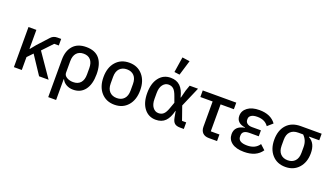

<svg xmlns="http://www.w3.org/2000/svg" viewBox="-81 -1474 4060 2335"><g transform="rotate(20 1949.0 -306.0)"><path d="M80 0V-519H182V-275H187L243 -344L371 -484Q403 -519 453 -519H503V-434H444L320 -303L529 0H406L249 -237L182 -167V0Z M597 200V-285Q597 -398 655.5 -464.5Q714 -531 826 -531Q941 -531 998 -462Q1055 -393 1055 -262Q1055 -132 1000.5 -60Q946 12 848 12Q799 12 760 -10Q721 -32 704 -69H699V200ZM818 -75Q880 -75 913 -112.5Q946 -150 946 -220V-302Q946 -370 914 -407Q882 -444 823 -444Q764 -444 731.5 -407Q699 -370 699 -302V-153Q699 -118 734 -96.5Q769 -75 818 -75Z M1383 -531Q1490 -531 1555 -457Q1620 -383 1620 -260Q1620 -136 1555.5 -62Q1491 12 1383 12Q1275 12 1210 -62Q1145 -136 1145 -260Q1145 -384 1210 -457.5Q1275 -531 1383 -531ZM1511 -217V-302Q1511 -371 1476.5 -408Q1442 -445 1383 -445Q1324 -445 1289 -408.5Q1254 -372 1254 -302V-217Q1254 -147 1289 -110.5Q1324 -74 1383 -74Q1442 -74 1476.5 -111Q1511 -148 1511 -217Z M2004 -603 1935 -612 1966 -812 2063 -798ZM1918 12Q1824 12 1767.5 -61Q1711 -134 1711 -259Q1711 -384 1767.5 -457.5Q1824 -531 1918 -531Q1995 -531 2042 -486Q2089 -441 2111 -347H2115L2140 -445L2166 -519H2274L2163 -262L2225 -85H2279V0H2230Q2183 0 2159 -20.5Q2135 -41 2126 -90L2111 -172H2108Q2086 -79 2040.5 -33.5Q1995 12 1918 12ZM1922 -75Q1961 -75 1987 -98.5Q2013 -122 2034 -182L2062 -260L2034 -337Q2013 -397 1987 -420.5Q1961 -444 1922 -444Q1878 -444 1848.5 -405.5Q1819 -367 1819 -297V-222Q1819 -152 1848.5 -113.5Q1878 -75 1922 -75Z M2603 0Q2550 0 2522 -28.5Q2494 -57 2494 -108V-434H2335V-519H2769V-434H2597V-85H2709V0Z M3060 12Q2958 12 2902 -29.5Q2846 -71 2846 -141Q2846 -246 2972 -268V-272Q2917 -279 2887.5 -307Q2858 -335 2858 -382Q2858 -447 2914 -489Q2970 -531 3067 -531Q3214 -531 3282 -436L3215 -377Q3169 -445 3070 -445Q3018 -445 2991.5 -427Q2965 -409 2965 -381V-370Q2965 -340 2988 -322.5Q3011 -305 3050 -305H3166V-228H3046Q2953 -228 2953 -160V-148Q2953 -74 3070 -74Q3176 -74 3225 -149L3288 -91Q3219 12 3060 12Z M3595 12Q3487 12 3422 -61Q3357 -134 3357 -254Q3357 -376 3422 -447.5Q3487 -519 3603 -519H3874V-434H3744V-427Q3832 -381 3832 -250Q3832 -133 3767 -60.5Q3702 12 3595 12ZM3723 -217V-292Q3723 -379 3665 -434H3603Q3538 -434 3502 -398Q3466 -362 3466 -292V-217Q3466 -147 3501 -110.5Q3536 -74 3595 -74Q3654 -74 3688.5 -111Q3723 -148 3723 -217Z"/></g></svg>

Font: Anuphan Medium
Style: Regular
Weight: 500
Designer: Mike Abbink, Paul van der Laan, Pieter van Rosmalen, Mint Tantisuwanna
Foundry: Bold Monday; Cadson Demak
Version: Version 3.002;hotconv 1.0.109;makeotfexe 2.5.65596